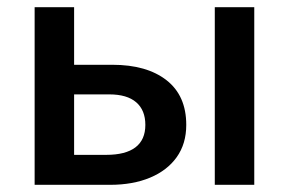

<svg xmlns="http://www.w3.org/2000/svg" viewBox="-20 -515 805 535"><path d="M76.5 0V-495H186.5V-334.5H293Q389 -334.5 444 -291.5Q499 -248.5 499 -167Q499 -114.5 472.5 -77.2Q446 -40 398.2 -20Q350.5 0 286.5 0ZM578.5 0V-495H688.5V0ZM186.5 -83.5H276Q330 -83.5 357.5 -104.5Q385 -125.5 385 -167Q385 -208 359.5 -230Q334 -252 284.5 -252H186.5Z"/></svg>

Font: Geologica EX
Style: Regular
Weight: 400
Designer: Sindre Bremnes, Frode Helland
Foundry: Monokrom Skriftforlag AS
Version: Version 1.010;gftools[0.9.28]